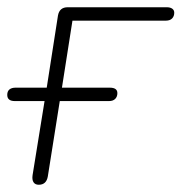

<svg xmlns="http://www.w3.org/2000/svg" viewBox="-21 -504 501 530"><path d="M69 -21 102 -225H20Q-1 -225 -1 -242Q-1 -252 5 -257Q11 -262 22 -262H108L139 -461Q143 -484 166 -484H439Q449 -484 454.5 -480Q460 -476 460 -469Q460 -459 454 -453Q448 -447 437 -447H179L150 -262H282Q303 -262 303 -247Q303 -237 297 -231Q291 -225 280 -225H144L111 -17Q107 6 86 6Q76 6 71.5 -1Q67 -8 69 -21Z"/></svg>

Font: SN Pro Thin
Style: Italic
Weight: 200
Italic angle: -9°
Designer: Tobias Whetton
Foundry: Supernotes
Version: Version 1.003;Glyphs 3.3 (3324)